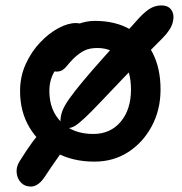

<svg xmlns="http://www.w3.org/2000/svg" viewBox="-20 -584 671 708"><path d="M328 12Q248 12 186 -21.5Q124 -55 89 -113.5Q54 -172 54 -248Q54 -302 75 -348Q96 -394 128.5 -428Q161 -462 196 -480.5Q231 -499 260 -499Q273 -499 283 -495Q293 -491 299.5 -483Q306 -475 306 -461Q306 -437 295.5 -418.5Q285 -400 252 -386Q223 -370 203 -349.5Q183 -329 172.5 -304Q162 -279 162 -249Q162 -177 206 -133.5Q250 -90 324 -90Q387 -90 425 -135Q463 -180 463 -254Q463 -325 429.5 -366Q396 -407 339 -407Q310 -407 291 -397.5Q272 -388 252 -369Q237 -354 228.5 -343Q220 -332 211 -326Q202 -320 188 -320Q173 -320 162.5 -330.5Q152 -341 152 -368Q152 -391 167.5 -415.5Q183 -440 208.5 -460.5Q234 -481 265 -494Q296 -507 330 -507Q405 -507 459.5 -476Q514 -445 543 -388.5Q572 -332 572 -254Q572 -179 539.5 -118.5Q507 -58 452.5 -23Q398 12 328 12ZM232 -112Q219 -112 211 -119.5Q203 -127 203 -139Q203 -155 209.5 -173.5Q216 -192 234.5 -218.5Q253 -245 285.5 -284Q318 -323 369.5 -380.5Q421 -438 495 -520Q519 -545 537 -554.5Q555 -564 575 -564Q601 -564 612.5 -546.5Q624 -529 617 -501.5Q610 -474 579 -443Q497 -361 441.5 -303Q386 -245 350.5 -207.5Q315 -170 293 -149.5Q271 -129 257.5 -120.5Q244 -112 232 -112ZM94 104Q72 104 58 90Q44 76 41.5 54Q39 32 52 11Q79 -32 99.5 -60Q120 -88 137.5 -101.5Q155 -115 172 -115Q196 -115 211 -103Q226 -91 226 -62Q226 -53 215.5 -36Q205 -19 187.5 5.5Q170 30 147 65Q135 84 121.5 94Q108 104 94 104Z"/></svg>

Font: Shantell Sans Medium
Style: Regular
Weight: 500
Designer: Stephen Nixon, Anya Danilova, Shantell Martin
Foundry: Arrow Type
Version: Version 1.011;[c5ecc13dd]